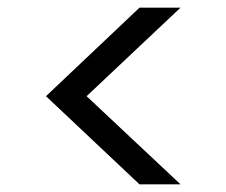

<svg xmlns="http://www.w3.org/2000/svg" viewBox="-20 -521 590 501"><path d="M451 -40H344L100 -270L344 -501H451L206 -270Z"/></svg>

Font: DM Sans 18pt
Style: Regular
Weight: 400
Designer: Colophon Foundry, Jonny Pinhorn
Foundry: Colophon Foundry
Version: Version 4.004;gftools[0.9.30]